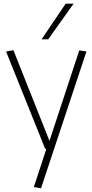

<svg xmlns="http://www.w3.org/2000/svg" viewBox="-20 -810 500 1044"><path d="M164 207 232 0H226L13 -530L53 -537L249 -44L411 -536L450 -530L203 214ZM206 -596 337 -790H380L242 -596Z"/></svg>

Font: Georama ExtraCondensed Thin ExtraLight
Style: Regular
Weight: 250
Version: Version 1.001